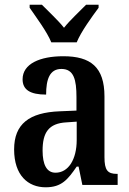

<svg xmlns="http://www.w3.org/2000/svg" viewBox="-20 -786 550 816"><path d="M198 -606H306C324 -651 371 -715 399 -753V-766H346C319 -738 278 -701 252 -668C226 -701 185 -738 158 -766H106V-753C132 -715 180 -651 198 -606ZM174 10C242 10 268 -23 306 -78H314L330 0H480V-47H477C437 -47 424 -63 424 -118V-376C424 -501 365 -547 249 -547C150 -547 76 -515 76 -449C76 -404 109 -384 176 -384C176 -449 191 -493 241 -493C294 -493 305 -447 305 -373V-316L234 -313C104 -308 40 -259 40 -151C40 -41 99 10 174 10ZM216 -52C178 -52 161 -87 161 -146C161 -222 186 -262 263 -266L306 -269V-191C306 -109 271 -52 216 -52Z"/></svg>

Font: Noto Serif Bengali Condensed SemiBold
Style: Regular
Weight: 600
Width: 3
Designer: Juan Bruce, Universal Thirst, Indian Type Foundry and the Monotype Design Team.
Foundry: Monotype Imaging Inc.
Version: Version 2.003